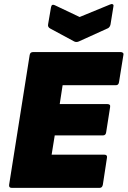

<svg xmlns="http://www.w3.org/2000/svg" viewBox="-20 -906 616 926"><path d="M36 0Q22 0 24 -15L123 -640Q125 -655 140 -655H561Q568 -655 572.5 -651.5Q577 -648 575 -640L554 -510Q552 -495 539 -495H282L268 -404H498Q514 -404 511 -389L492 -268Q490 -253 477 -253H244L229 -160H483Q498 -160 496 -146L476 -15Q473 0 461 0ZM510 -884Q518 -888 523.5 -885.5Q529 -883 527 -875L513 -788Q510 -775 501 -770L360 -706Q348 -701 338 -706L223 -768Q209 -775 212 -789L226 -871Q229 -888 244 -881L364 -824Z"/></svg>

Font: Sofia Sans ExtraBlack
Style: Italic
Weight: 1000
Italic angle: -9°
Designer: Botio Nikoltchev, Ani Petrova
Foundry: lettersoup
Version: Version 4.100; ttfautohint (v1.8.4.7-5d5b)